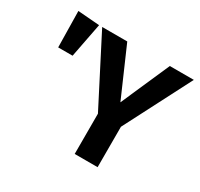

<svg xmlns="http://www.w3.org/2000/svg" viewBox="-148 -888 1117 1074"><g transform="rotate(30 410.5 -351.5)"><path d="M69 -703 209 -692 166 -470H73ZM821 -692 599 -261V0H451V-260L229 -692H391L528 -378L666 -692Z"/></g></svg>

Font: FiraGO SemiBold
Style: Regular
Weight: 600
Designer: bBox Type
Foundry: bBox Type GmbH
Version: Version 1.001;PS 001.001;hotconv 1.0.88;makeotf.lib2.5.64775